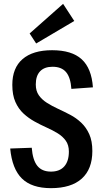

<svg xmlns="http://www.w3.org/2000/svg" viewBox="-20 -970 536 998"><path d="M245 8Q145 8 94 -42Q43 -92 33 -198L145 -202Q150 -138 174 -108Q198 -78 245 -78Q290 -78 314 -105Q338 -132 338 -182Q338 -216 322 -238.5Q306 -261 280 -277Q254 -293 222.5 -307Q191 -321 159.5 -338.5Q128 -356 102 -380Q76 -404 60 -440Q44 -476 44 -529Q44 -617 97.5 -663Q151 -709 251 -709Q353 -709 404.5 -662Q456 -615 463 -516L351 -508Q347 -567 323.5 -595Q300 -623 253 -623Q211 -623 188.5 -599.5Q166 -576 166 -531Q166 -497 182 -474.5Q198 -452 224 -435.5Q250 -419 281.5 -404.5Q313 -390 344.5 -373.5Q376 -357 402 -332.5Q428 -308 444 -272.5Q460 -237 460 -185Q460 -91 405 -41.5Q350 8 245 8ZM366 -861 168 -744 134 -796 308 -950Z"/></svg>

Font: Pathway Extreme Condensed SemiBold
Style: Regular
Weight: 600
Width: 3
Version: Version 1.001;gftools[0.9.26]